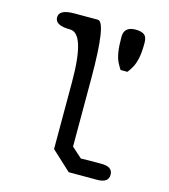

<svg xmlns="http://www.w3.org/2000/svg" viewBox="-106 -785 762 868"><g transform="rotate(15 275.0 -350.5)"><path d="M429 -75Q482 -75 482 -38Q482 0 429 0H296L205 -84V-398Q205 -625 135 -625Q64 -625 64 -663Q64 -700 135 -700H245Q285 -700 285 -435V-117L333 -74Q354 -75 378 -75Q402 -75 429 -75ZM435 -507H403Q393 -522 385 -538.5Q377 -555 372.5 -582Q368 -609 368 -653Q368 -701 422 -701Q449 -701 462.5 -691Q476 -681 476 -653Q476 -608 470 -581Q464 -554 455 -537.5Q446 -521 435 -507Z"/></g></svg>

Font: Syne Mono
Style: Regular
Weight: 400
Monospace: yes
Designer: Lucas Descroix
Foundry: Bonjour Monde
Version: Version 2.000; ttfautohint (v1.8.3)